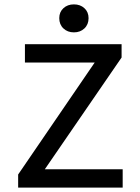

<svg xmlns="http://www.w3.org/2000/svg" viewBox="-20 -858 640 878"><path d="M63 0V-60L413 -572H94V-656H536V-595L185 -84H541V0ZM318 -710Q289 -710 270 -728Q251 -746 251 -775Q251 -803 270 -820.5Q289 -838 318 -838Q347 -838 366 -820.5Q385 -803 385 -775Q385 -746 366 -728Q347 -710 318 -710Z"/></svg>

Font: Source Code Pro ExtraLight Medium
Style: Regular
Weight: 500
Monospace: yes
Version: Version 1.018;hotconv 1.0.116;makeotfexe 2.5.65601